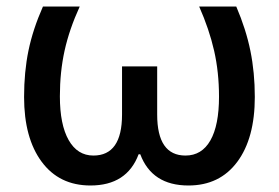

<svg xmlns="http://www.w3.org/2000/svg" viewBox="-20 -560 858 590"><path d="M406 -86H411Q447 10 559 10Q655 10 709 -62.5Q763 -135 763 -262Q763 -337 749.5 -403.5Q736 -470 706 -540H592Q623 -470 638 -404Q653 -338 653 -263Q653 -175 626.5 -128.5Q600 -82 550 -82Q463 -82 463 -208V-356H355V-208Q355 -82 267 -82Q218 -82 191 -129.5Q164 -177 164 -264Q164 -339 178.5 -404.5Q193 -470 225 -540H112Q81 -470 67.5 -404.5Q54 -339 54 -262Q54 -136 108 -63Q162 10 258 10Q370 10 406 -86Z"/></svg>

Font: OpenSansMMV
Style: Semibold
Weight: 600
Designer: Steve Matteson
Foundry: Ascender Corporation
Version: Version 6.000